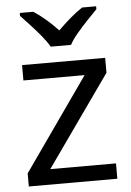

<svg xmlns="http://www.w3.org/2000/svg" viewBox="-54 -807 578 847"><g transform="rotate(-5 235.0 -383.0)"><path d="M431 0H39V-58L327 -468H56V-536H424V-470L140 -68H431ZM404 -766V-753Q385 -734 360.5 -708Q336 -682 313.5 -655.5Q291 -629 279 -606H189Q176 -629 154 -655.5Q132 -682 108 -708Q84 -734 66 -753V-766H126Q152 -749 180 -725Q208 -701 233 -674Q260 -701 288 -725Q316 -749 342 -766Z"/></g></svg>

Font: Noto Sans Cherokee
Style: Regular
Weight: 400
Designer: Monotype Design Team
Foundry: Monotype Imaging Inc.
Version: Version 2.001